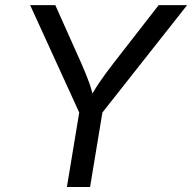

<svg xmlns="http://www.w3.org/2000/svg" viewBox="-20 -748 769 768"><path d="M247.6 0 296.9 -297.9 100.6 -727.5H201.2L306.2 -492.7Q323.7 -453.1 336.7 -417.2Q349.6 -381.3 360.8 -326.7H323.7Q353 -382.3 377.9 -418.7Q402.8 -455.1 432.1 -492.7L614.7 -727.5H728.5L389.6 -297.9L340.3 0Z"/></svg>

Font: Inter
Style: Italic
Weight: 400
Italic angle: -9.3988°
Designer: Rasmus Andersson
Foundry: rsms
Version: Version 4.001;git-66647c0bb